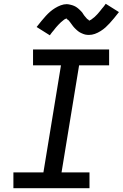

<svg xmlns="http://www.w3.org/2000/svg" viewBox="-20 -997 650 1017"><path d="M454 0H51V-84H210L303 -651H155V-735H558V-651H399L306 -84H454ZM244 -810 174 -854Q188 -872 200 -886.5Q212 -901 223 -913Q234 -925 245.5 -935Q257 -945 271.5 -954Q286 -963 302 -969Q318 -975 334 -975Q339 -975 343.5 -974Q348 -973 353 -972Q358 -971 362.5 -969.5Q367 -968 372 -966Q377 -964 381 -961.5Q385 -959 388.5 -956.5Q392 -954 396 -950.5Q400 -947 403.5 -943.5Q407 -940 410.5 -936.5Q414 -933 416.5 -929.5Q419 -926 420.5 -923Q422 -920 426 -915Q430 -910 433.5 -906Q437 -902 440 -898.5Q443 -895 447.5 -893Q452 -891 451 -887L455 -889Q460 -891 463 -893Q466 -895 470 -898.5Q474 -902 476.5 -903.5Q479 -905 481 -907Q483 -909 485 -911Q487 -913 489.5 -915.5Q492 -918 494.5 -920.5Q497 -923 499.5 -926Q502 -929 504.5 -932Q507 -935 510 -938.5Q513 -942 515.5 -945.5Q518 -949 521 -952.5Q524 -956 527.5 -960Q531 -964 534 -968.5Q537 -973 540 -977L610 -933Q596 -915 584 -900.5Q572 -886 561 -874Q550 -862 539 -852Q528 -842 513 -832.5Q498 -823 482.5 -817.5Q467 -812 451 -812Q446 -812 441 -812.5Q436 -813 431 -814Q426 -815 421.5 -817Q417 -819 412 -821Q407 -823 403 -825.5Q399 -828 395.5 -830.5Q392 -833 388 -836.5Q384 -840 380.5 -843.5Q377 -847 373.5 -850.5Q370 -854 367.5 -857.5Q365 -861 363 -863.5Q361 -866 357.5 -871Q354 -876 350.5 -880.5Q347 -885 344 -888.5Q341 -892 336.5 -894Q332 -896 333 -900L329 -898Q324 -896 321 -894Q318 -892 314 -888.5Q310 -885 307.5 -883Q305 -881 303 -879.5Q301 -878 299 -875.5Q297 -873 294.5 -871Q292 -869 289.5 -866Q287 -863 284.5 -860.5Q282 -858 279.5 -855Q277 -852 274 -848.5Q271 -845 268.5 -841.5Q266 -838 263 -834.5Q260 -831 256.5 -827Q253 -823 250 -818.5Q247 -814 244 -810Z"/></svg>

Font: Iosevka Md Ex Obl
Style: Regular
Weight: 500
Width: 7
Italic angle: -9°
Monospace: yes
Designer: Belleve Invis
Foundry: Belleve Invis
Version: Version 32.5.0; ttfautohint (v1.8.4)